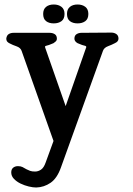

<svg xmlns="http://www.w3.org/2000/svg" viewBox="-20 -638 593 854"><path d="M325 -534Q304 -534 291 -544Q278 -554 278 -576Q278 -597 291 -607.5Q304 -618 325 -618Q346 -618 359.5 -607.5Q373 -597 373 -576Q373 -554 359.5 -544Q346 -534 325 -534ZM219 -534Q198 -534 185 -544Q172 -554 172 -576Q172 -597 185 -607.5Q198 -618 219 -618Q240 -618 253.5 -607.5Q267 -597 267 -576Q267 -554 253.5 -544Q240 -534 219 -534ZM364 -429V-428Q364 -433 357.5 -434.5Q351 -436 345 -438Q340 -440 335 -442Q330 -444 325 -446Q311 -454 311 -466Q311 -480 320.5 -486Q330 -492 342 -492L475 -493Q488 -493 497.5 -486.5Q507 -480 507 -466Q507 -453 491 -446Q478 -439 460.5 -432.5Q443 -426 438 -412L251 107Q234 155 205 175Q176 195 141 196Q127 196 108 191.5Q89 187 71.5 178.5Q54 170 42 157.5Q30 145 30 129Q30 115 38.5 108Q47 101 60 101Q72 101 80 105Q88 109 98 115Q106 119 114 122Q122 125 136 125Q150 125 162.5 116.5Q175 108 183 85L218 -11L76 -412Q71 -426 53.5 -432Q36 -438 23 -445Q18 -447 13 -452Q8 -457 8 -467Q10 -481 19 -486.5Q28 -492 40 -492H201Q214 -492 223.5 -486Q233 -480 233 -466Q233 -458 227 -453Q221 -448 218 -446Q213 -444 208 -442Q203 -440 198 -438Q193 -436 187.5 -435Q182 -434 180 -431Q180 -430 180.5 -429Q181 -428 181 -426L272 -166Z"/></svg>

Font: Jura
Style: Bold
Weight: 700
Designer: Ed Merritt
Foundry: Ten by Twenty
Version: Version 1.007